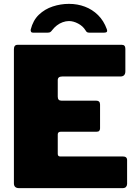

<svg xmlns="http://www.w3.org/2000/svg" viewBox="-20 -974 711 994"><path d="M52 -719Q52 -742 71 -742H611Q629 -742 629 -721V-605Q629 -578 603 -578H302Q279 -578 279 -559V-474Q279 -453 297 -453H477Q498 -453 498 -433V-309Q498 -302 494 -297Q490 -292 480 -292H295Q279 -292 279 -278V-178Q279 -164 291 -164H616Q638 -164 638 -145V-22Q638 -13 632.5 -6.5Q627 0 614 0H79Q52 0 52 -25V-719ZM520 -805H442Q436 -805 431.5 -807Q427 -809 422 -818Q409 -839 384.5 -852Q360 -865 337 -865Q321 -865 304.5 -859Q288 -853 274.5 -842.5Q261 -832 251 -819Q245 -811 240.5 -808Q236 -805 227 -805H150Q143 -805 140.5 -810Q138 -815 139 -821Q151 -869 181.5 -898Q212 -927 253 -940.5Q294 -954 337 -954Q381 -954 419.5 -939.5Q458 -925 487.5 -896Q517 -867 533 -823Q540 -805 520 -805Z"/></svg>

Font: Libre Franklin Black
Style: Regular
Weight: 900
Designer: Pablo Impallari, Rodrigo Fuenzalida, Nhung Nguyen
Foundry: Impallari Type
Version: Version 3.000